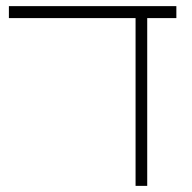

<svg xmlns="http://www.w3.org/2000/svg" viewBox="-20 -606 627 626"><path d="M422 0V-547H9V-586H555V-547H460V0Z"/></svg>

Font: Noto Sans Hebrew SemiCondensed ExtraLight
Style: Regular
Weight: 200
Width: 4
Designer: Monotype Design Team
Foundry: Monotype Imaging Inc.
Version: Version 2.004; ttfautohint (v1.8.4.7-5d5b)